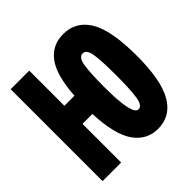

<svg xmlns="http://www.w3.org/2000/svg" viewBox="-156 -679 811 811"><g transform="rotate(-45 250.0 -273.5)"><path d="M337 10Q413 10 452.5 -58Q492 -126 492 -272Q492 -424 452 -490.5Q412 -557 336 -557Q271 -557 232.5 -506.5Q194 -456 186 -339H126V-549H15V0H126V-231H185Q191 -102 231 -46Q271 10 337 10ZM301 -276Q301 -359 307.5 -400Q314 -441 337 -441Q360 -441 366 -399.5Q372 -358 372 -275Q372 -191 365.5 -149Q359 -107 337 -107Q301 -107 301 -276Z"/></g></svg>

Font: Noto Sans Mono UI Condensed ExtraBold
Style: Regular
Weight: 800
Width: 3
Designer: Monotype Design team
Foundry: Monotype Imaging Inc.
Version: 1.000